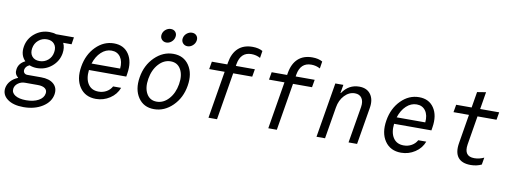

<svg xmlns="http://www.w3.org/2000/svg" viewBox="-79 -1216 4952 1859"><g transform="rotate(10 2397.0 -286.5)"><path d="M103 -368Q116 -447 178.5 -498.5Q241 -550 324 -550Q362 -550 389 -540H565L554 -470H472V-469Q493 -427 484 -369Q471 -290 408.5 -237.5Q346 -185 263 -185Q223 -185 189 -199Q151 -182 145 -149Q142 -129 153 -116.5Q164 -104 184 -104H319Q401 -104 443.5 -66Q486 -28 476 36Q463 113 386 161.5Q309 210 200 210Q99 210 42 167.5Q-15 125 -5 58Q2 19 29.5 -11.5Q57 -42 99 -59L100 -63Q62 -91 71 -141Q80 -200 142 -230Q89 -283 103 -368ZM174 -25Q137 -25 107.5 -3.5Q78 18 73 50Q67 91 105.5 115.5Q144 140 214 140Q287 140 335 113.5Q383 87 390 44Q396 12 372.5 -6.5Q349 -25 301 -25ZM275 -256Q324 -256 359.5 -286.5Q395 -317 402 -366Q410 -415 385 -445.5Q360 -476 312 -476Q264 -476 228.5 -445.5Q193 -415 185 -366Q177 -317 202 -286.5Q227 -256 275 -256Z M763 -254Q753 -167 787 -115.5Q821 -64 890 -64Q933 -64 968 -84Q1003 -104 1021 -138H1100Q1075 -71 1013 -30.5Q951 10 877 10Q771 10 717 -69.5Q663 -149 684 -274Q704 -395 781 -472.5Q858 -550 958 -550Q1056 -550 1105 -476.5Q1154 -403 1135 -286L1130 -254ZM947 -477Q891 -477 845.5 -434.5Q800 -392 777 -320H1058Q1065 -391 1034.5 -434Q1004 -477 947 -477Z M1630.5 -69Q1550 10 1448 10Q1346 10 1292.5 -69Q1239 -148 1259 -270Q1279 -392 1359.5 -471Q1440 -550 1542 -550Q1644 -550 1697.5 -471Q1751 -392 1731 -270Q1711 -148 1630.5 -69ZM1361.5 -123Q1394 -66 1461 -66Q1528 -66 1579.5 -123Q1631 -180 1646 -270Q1661 -360 1628.5 -417Q1596 -474 1529 -474Q1462 -474 1410.5 -417Q1359 -360 1344 -270Q1329 -180 1361.5 -123ZM1476 -783Q1505 -783 1521.5 -763.5Q1538 -744 1533 -715Q1528 -686 1505 -666Q1482 -646 1454 -646Q1426 -646 1408.5 -666Q1391 -686 1396 -715Q1401 -744 1424.5 -763.5Q1448 -783 1476 -783ZM1684 -783Q1713 -783 1729.5 -763.5Q1746 -744 1741 -715Q1736 -686 1713 -666Q1690 -646 1662 -646Q1634 -646 1616.5 -666Q1599 -686 1604 -715Q1609 -744 1632.5 -763.5Q1656 -783 1684 -783Z M1983 0 2060 -465H1908L1921 -540H2073L2076 -559Q2092 -653 2145 -701.5Q2198 -750 2285 -750Q2345 -750 2385 -727L2374 -657Q2334 -679 2287 -679Q2181 -679 2160 -559L2157 -540H2344L2331 -465H2144L2067 0Z M2571 0 2648 -465H2496L2509 -540H2661L2664 -559Q2680 -653 2733 -701.5Q2786 -750 2873 -750Q2933 -750 2973 -727L2962 -657Q2922 -679 2875 -679Q2769 -679 2748 -559L2745 -540H2932L2919 -465H2732L2655 0Z M3045 0 3135 -540H3214L3200 -458H3204Q3266 -550 3370 -550Q3445 -550 3482 -499Q3519 -448 3505 -365L3444 0H3360L3420 -358Q3429 -414 3407 -446.5Q3385 -479 3339 -479Q3282 -479 3237.5 -432Q3193 -385 3181 -312L3129 0Z M3763 -254Q3753 -167 3787 -115.5Q3821 -64 3890 -64Q3933 -64 3968 -84Q4003 -104 4021 -138H4100Q4075 -71 4013 -30.5Q3951 10 3877 10Q3771 10 3717 -69.5Q3663 -149 3684 -274Q3704 -395 3781 -472.5Q3858 -550 3958 -550Q4056 -550 4105 -476.5Q4154 -403 4135 -286L4130 -254ZM3947 -477Q3891 -477 3845.5 -434.5Q3800 -392 3777 -320H4058Q4065 -391 4034.5 -434Q4004 -477 3947 -477Z M4499 -181Q4480 -61 4585 -61Q4633 -61 4680 -83L4668 -13Q4620 10 4561 10Q4474 10 4436.5 -38.5Q4399 -87 4415 -181L4462 -465H4310L4323 -540H4475L4501 -696L4587 -710L4559 -540H4746L4733 -465H4546Z"/></g></svg>

Font: CommitMono
Style: Italic
Weight: 400
Monospace: yes
Designer: Eigil Nikolajsen
Foundry: Eigil Nikolajsen
Version: Version 1.143